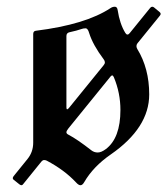

<svg xmlns="http://www.w3.org/2000/svg" viewBox="-20 -543 499 573"><path d="M20.5 -17.1 62 -68.4Q79.1 -89.4 79.1 -117.2V-441.4Q79.1 -450.2 86.9 -451.2Q235.8 -469.7 310.1 -519Q315.9 -522.9 322.8 -522.9Q329.6 -522.9 331.1 -513.2Q337.4 -471.7 354 -444.8Q356.9 -439.9 360.4 -439.9Q363.8 -439.9 367.2 -444.3L428.2 -519.5Q431.2 -522.9 434.1 -522.9Q437 -522.9 439.5 -521L456.1 -507.3Q459.5 -504.4 459.5 -501.7Q459.5 -499 457 -496.1L390.1 -413.6Q387.2 -409.7 387.2 -405.5Q387.2 -401.4 389.6 -397Q425.3 -338.9 425.3 -261.2Q425.3 -161.6 310.5 -82Q258.3 -45.9 231.4 0.5Q226.1 9.8 220.2 9.8Q214.4 9.8 207 1.5Q172.4 -35.6 119.6 -63.5Q115.7 -65.4 111.6 -65.4Q107.4 -65.4 103 -60.1L49.3 6.3Q46.9 9.8 44.2 9.8Q41.5 9.8 38.1 7.3L21.5 -5.9Q18.1 -8.3 18.1 -11Q18.1 -13.7 20.5 -17.1ZM184.1 -141.1Q210.4 -127.4 252.9 -94.2Q261.2 -87.9 271.7 -87.9Q282.2 -87.9 295.9 -98.1Q339.4 -130.9 339.4 -214.8Q339.4 -265.6 319.8 -312.5Q317.4 -317.9 314.9 -317.9Q312.5 -317.9 310.1 -314.9L184.1 -159.7Q178.2 -152.3 178.2 -148.2Q178.2 -144 184.1 -141.1ZM178.2 -222.7Q178.2 -216.8 180.4 -216.8Q182.6 -216.8 186.5 -221.7L289.1 -348.1Q293 -352.5 293 -356.9Q293 -361.3 289.6 -365.7Q257.3 -408.7 246.1 -444.3Q242.2 -458.5 235.4 -458.5Q228.5 -458.5 222.2 -456.1Q210 -451.7 187.5 -446.8Q178.2 -444.8 178.2 -435.5Z"/></svg>

Font: UnifrakturMaguntia
Style: Book
Weight: 400
Designer: j. 'mach' wust, Gerrit Ansmann, Georg Duffner, based on a font by Peter Wiegel, original typeface by Carl Albert Fahrenw
Version: Version 2017-03-19